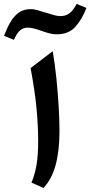

<svg xmlns="http://www.w3.org/2000/svg" viewBox="-118 -939 455 967"><path d="M37.6 -893.1Q51.8 -893.1 69.1 -888.2Q86.4 -883.3 113.3 -875Q139.2 -866.7 156.2 -862.3Q173.3 -857.9 186.5 -857.9Q212.4 -857.9 231.2 -871.6Q250 -885.3 268.1 -919.4L317.4 -898.9Q294.9 -840.8 261 -803.5Q227.1 -766.1 167.5 -766.1Q150.4 -766.1 131.6 -770.8Q112.8 -775.4 88.9 -784.2Q67.4 -792 51.3 -795.9Q35.2 -799.8 21 -799.8Q0 -799.8 -16.4 -786.4Q-32.7 -772.9 -47.9 -738.3L-97.7 -758.8Q-84 -795.4 -66.7 -825.9Q-49.3 -856.4 -24.4 -874.8Q0.5 -893.1 37.6 -893.1ZM147.5 -681.2Q158.2 -619.6 165.8 -546.4Q173.3 -473.1 177.5 -402.6Q181.6 -332 181.6 -277.3Q181.6 -180.7 162.4 -108.6Q143.1 -36.6 100.6 7.8L40.5 -19.5Q58.1 -61.5 66.2 -109.4Q74.2 -157.2 74.2 -228Q74.2 -307.1 65.7 -395.8Q57.1 -484.4 36.1 -596.2Z"/></svg>

Font: Pinar-DS1-FD SemiBold
Style: Regular
Weight: 600
Designer: Amin Abedi
Version: Version 3.000